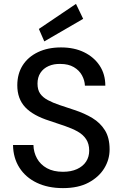

<svg xmlns="http://www.w3.org/2000/svg" viewBox="-20 -956 632 988"><path d="M304 12Q227 12 169.5 -15.5Q112 -43 80 -93Q48 -143 47 -210H152Q153 -172 170.5 -140.5Q188 -109 221.5 -90.5Q255 -72 304 -72Q346 -72 376.5 -86Q407 -100 423 -124.5Q439 -149 439 -181Q439 -216 423 -240Q407 -264 379 -279.5Q351 -295 314.5 -307.5Q278 -320 236 -334Q150 -361 109.5 -404.5Q69 -448 69 -517Q69 -576 96.5 -619.5Q124 -663 175 -687.5Q226 -712 294 -712Q362 -712 413 -687Q464 -662 493 -618Q522 -574 522 -515H417Q416 -542 402 -568Q388 -594 360 -610.5Q332 -627 291 -627Q257 -628 230 -616Q203 -604 188 -581Q173 -558 173 -526Q173 -494 186.5 -474.5Q200 -455 226 -441Q252 -427 286.5 -415.5Q321 -404 363 -390Q415 -373 455.5 -348.5Q496 -324 520 -285.5Q544 -247 544 -187Q544 -135 516.5 -90Q489 -45 436 -16.5Q383 12 304 12ZM208 -743 180 -807 371 -936 408 -859Z"/></svg>

Font: DM Sans 11pt Medium
Style: Regular
Weight: 500
Version: Version 4.004;gftools[0.9.30]